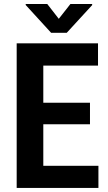

<svg xmlns="http://www.w3.org/2000/svg" viewBox="-20 -924 533 944"><path d="M463.9 -108.9V0H155.3V-108.9ZM192.9 -710.9V0H62V-710.9ZM422.4 -418.9V-313H155.3V-418.9ZM461.9 -710.9V-601.6H155.3V-710.9ZM212.4 -904.3 269 -831.5 326.2 -904.3H433.1V-898.9L308.1 -762.7H231.4L106.4 -899.4V-904.3Z"/></svg>

Font: Roboto Condensed SemiBold
Style: Regular
Weight: 600
Designer: Christian Robertson
Foundry: Google
Version: Version 3.008; 2023